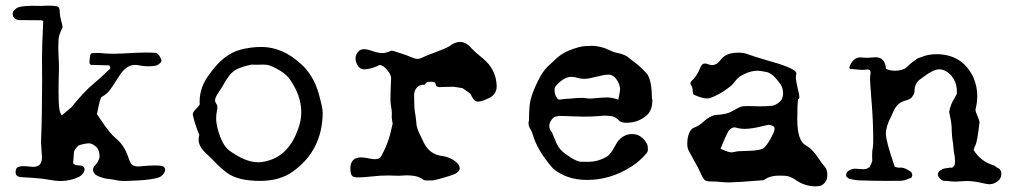

<svg xmlns="http://www.w3.org/2000/svg" viewBox="-20 -616 3556 674"><path d="M418 19.5Q399.4 19.5 380.9 15.1Q361.3 11.7 357.4 11.7Q345.7 10.3 336.9 6.8Q306.6 -1.5 306.6 -20.5Q306.6 -28.8 315.7 -37.8Q324.7 -46.9 329.6 -64.5Q329.6 -84.5 321.3 -97.2Q304.7 -112.8 293.5 -112.8Q277.8 -112.8 255.9 -105.5Q242.2 -92.8 239.7 -82.5Q236.8 -51.3 236.8 -44.4Q236.8 -41 243.7 -37.6Q247.6 -35.6 254.9 -35.6Q276.9 -35.6 276.9 -21.5Q276.9 -13.7 270.5 -6.1Q264.2 1.5 257.3 4.9Q226.1 19.5 192.4 19.5Q176.3 19.5 159.7 16.1Q128.4 10.3 96.4 8.5Q64.5 6.8 57.1 5.9Q34.7 5.9 34.7 -12.2Q35.6 -26.9 43.7 -29.8Q51.8 -32.7 60.1 -32.7Q73.2 -32.7 88.9 -30.8L96.7 -30.3Q127.4 -30.3 127.4 -63.5L124 -115.2Q127.9 -217.8 127.9 -332.5L127.4 -413.1Q127.4 -456.5 131.8 -541Q131.8 -543 125.5 -544.9L46.4 -545.4Q24.4 -548.3 24.4 -568.8Q25.4 -576.2 29.3 -579.6Q33.2 -583 37.1 -586.4Q45.4 -594.7 90.8 -595.7L125 -595.2L145.5 -596.2Q179.7 -596.2 184.8 -591.6Q189.9 -586.9 189.9 -570.8Q190.9 -556.6 194.3 -544.7Q197.8 -532.7 199.7 -521.5Q199.7 -519 198.7 -517.6Q186.5 -494.1 185.5 -476.8Q184.6 -459.5 184.6 -448.7Q184.6 -434.6 185.5 -420.4Q187 -402.3 187 -376Q185.5 -324.7 185.5 -293.9Q185.5 -229.5 192.4 -218.8L196.8 -210.9Q211.4 -223.6 231 -239.7Q276.4 -296.4 312 -325.2Q323.7 -334 366.2 -374.5L367.2 -378.4Q364.7 -386.2 363.3 -386.2Q361.8 -386.2 360.4 -386.7L298.8 -388.2Q293.9 -392.1 293.9 -397.9Q295.4 -418 297.1 -423.1Q298.8 -428.2 303.5 -429.2Q308.1 -430.2 327.6 -430.2Q353.5 -427.2 378.9 -427.2Q394.5 -427.2 409.7 -428.2Q462.9 -431.6 494.6 -431.6Q511.2 -431.6 527.3 -430.2Q531.7 -429.2 535.6 -425Q539.6 -420.9 543.2 -413.6Q546.9 -406.2 546.9 -402.8Q546.9 -397.9 536.1 -389.6Q527.8 -383.3 500.5 -383.3Q486.3 -383.3 472.7 -385.7Q462.4 -388.2 453.6 -388.2Q422.9 -388.2 398.4 -349.1Q372.6 -308.6 366.2 -300.3Q354.5 -285.2 336.4 -275.4Q331.1 -270.5 320.3 -215.3L334 -195.3Q365.7 -147.5 386.2 -130.9Q417 -105.5 430.7 -63Q437.5 -41 445.3 -36.4Q453.1 -31.7 464.8 -31.7Q471.2 -31.7 479.5 -32.7Q502 -35.2 524.4 -35.2L539.6 -34.7Q559.6 -33.7 559.6 -19.5Q559.6 -8.8 546.4 2Q529.3 16.6 418 19.5Z M893.6 19Q814.9 19 776.9 -9.3Q751 -28.8 730.5 -51.3Q719.2 -63 707 -74.2Q677.2 -100.1 677.2 -125.5Q677.2 -133.8 679.7 -143.1L675.8 -151.4L670.4 -166.5Q662.1 -188 657.2 -211.4L656.7 -214.8Q656.7 -222.7 669.9 -235.8Q672.4 -237.8 674.6 -240.7Q676.8 -243.7 679.7 -247.1L681.2 -249L680.7 -258.8Q680.7 -311 715.8 -356.4Q764.2 -425.3 823.2 -441.4Q860.4 -451.2 897.5 -451.2Q970.7 -451.2 1034.7 -393.1Q1079.6 -353.5 1098.1 -290Q1112.8 -238.3 1112.8 -220.7Q1111.8 -88.9 1009.8 -15.1Q963.4 19 893.6 19ZM885.7 -46.4Q901.9 -46.4 918.5 -51.3Q994.1 -70.3 1026.9 -164.1Q1037.6 -193.4 1037.6 -222.7Q1037.6 -279.3 998 -336.9Q978 -365.2 928.7 -385.3Q919.4 -389.2 902.8 -389.2L877.9 -388.7Q867.7 -388.7 863.3 -389.2Q835.4 -383.8 813.5 -374Q796.4 -365.7 785.2 -351.1Q773.9 -336.4 764.2 -318.4Q757.8 -307.1 749 -294.4Q734.9 -273.9 734.9 -264.6Q734.9 -257.8 740.2 -250.5Q743.2 -245.1 743.2 -239.3Q743.2 -233.9 741.7 -228Q738.8 -214.4 738.8 -200.7Q738.8 -184.1 744.6 -162.1Q760.3 -105.5 785.2 -87.4Q841.8 -46.4 885.7 -46.4Z M1476.6 17.6Q1469.7 17.6 1466.3 14.6Q1450.2 3.9 1435.3 1.7Q1420.4 -0.5 1408.7 -0.5Q1401.4 -0.5 1393.8 0.2Q1386.2 1 1378.9 1Q1371.6 1 1364.7 0.5L1342.3 0Q1314 0 1285.6 3.4Q1252.9 6.8 1237.3 6.8Q1223.1 6.8 1217.8 2.9Q1210 -2.9 1210 -24.9Q1210 -61.5 1245.1 -63.5Q1258.3 -63.5 1272 -60.5Q1282.7 -58.1 1293.5 -57.1Q1310.5 -57.1 1316.4 -64.9Q1343.3 -110.8 1354.5 -165.5L1358.4 -181.6L1355 -202.6L1355.5 -217.3Q1355.5 -229.5 1353 -241.7Q1350.6 -253.9 1350.6 -266.1Q1350.6 -294.4 1353 -339.8Q1353 -354.5 1340.3 -368.7Q1326.2 -387.7 1312 -387.7H1311.5Q1309.6 -386.2 1303.7 -383.8Q1277.8 -372.6 1258.8 -372.6Q1242.2 -372.6 1233.9 -389.2Q1228 -400.9 1228 -411.1Q1228 -426.3 1241.7 -438.5Q1248.5 -443.4 1259.3 -443.4Q1267.1 -443.4 1280.8 -439Q1305.7 -429.7 1322.3 -429.7Q1335.9 -429.7 1350.6 -437Q1352.5 -438 1356 -438Q1358.9 -438 1379.4 -431.2Q1405.8 -423.3 1430.7 -412.6Q1438.5 -409.2 1445.3 -409.2Q1454.6 -409.2 1469.2 -417Q1475.6 -420.4 1482.4 -422.9Q1545.9 -445.8 1558.1 -454.1Q1577.1 -468.8 1594.7 -468.8Q1617.2 -468.8 1636.7 -444.8Q1648.9 -432.1 1662.4 -421.6Q1675.8 -411.1 1687.5 -399.4Q1722.2 -364.3 1723.6 -313.5Q1723.6 -281.2 1689.5 -268.6Q1670.9 -259.3 1656.2 -259.3Q1643.6 -259.3 1631.8 -286.1Q1625.5 -292.5 1603.5 -306.6L1572.3 -311.5Q1532.2 -311 1529.5 -310.5Q1526.9 -310.1 1524.4 -310.1Q1520 -310.1 1516.1 -311.5Q1509.8 -313.5 1508.3 -324.7Q1508.3 -325.7 1505.9 -326.7Q1503.4 -327.6 1500.2 -328.1Q1497.1 -328.6 1494.6 -329.1Q1490.2 -329.1 1486.3 -328.6Q1482.4 -328.1 1479.5 -328.1L1470.2 -318.8Q1438.5 -318.8 1433.6 -285.6Q1433.6 -238.8 1436.5 -223.6Q1438 -216.8 1441.4 -187Q1441.4 -166.5 1458 -135.7L1466.3 -118.2Q1486.8 -72.8 1535.2 -67.9Q1562 -64 1582.5 -46.4Q1593.8 -34.7 1593.8 -25.4Q1593.8 -12.7 1573.7 -3.9Q1538.1 8.8 1501.5 17.1Z M2150.4 -266.1 2155.8 -293Q2156.7 -297.4 2156.7 -302.2Q2156.7 -312 2152.3 -322.8Q2138.2 -354 2116.2 -354Q2104 -354 2091.1 -350.6Q2078.1 -347.2 2062.5 -344.2Q2046.4 -339.4 2031.2 -339.4Q2022.9 -339.4 2014.6 -340.8Q1997.6 -346.2 1985.4 -346.2Q1962.9 -346.2 1939 -322.3Q1927.2 -311 1927 -304.9Q1926.8 -298.8 1926.8 -298.3Q1926.8 -287.6 1931.9 -277.6Q1937 -267.6 1940.4 -267.1Q1943.8 -266.6 1946.3 -266.6Q1950.2 -266.6 1955.6 -267.8Q1960.9 -269 1983.9 -270Q2001.5 -272 2020 -272.5Q2028.8 -272.5 2037.1 -271.2Q2045.4 -270 2053.7 -270Q2065.9 -270.5 2079.1 -272Q2096.7 -273.9 2115.2 -273.9Q2130.4 -272.9 2145 -268.1ZM2041 15.6Q1968.8 15.6 1921.4 -24.4Q1865.2 -88.4 1850.1 -144.5Q1847.2 -154.3 1841.3 -163.8Q1835.4 -173.3 1835.4 -183.6Q1835.4 -189 1836.9 -194.3Q1836.9 -218.3 1838.9 -242.7Q1842.3 -284.7 1877.9 -349.6Q1890.6 -372.6 1913.1 -392.1L1925.8 -403.8Q1947.8 -426.8 1980 -439.9Q2016.1 -453.6 2035.2 -454.3Q2054.2 -455.1 2057.1 -455.1Q2090.3 -455.1 2123.5 -438Q2134.8 -432.1 2147 -430.2Q2170.4 -425.3 2182.6 -417Q2191.9 -408.7 2201.7 -401.9Q2231.4 -380.4 2253.4 -354Q2268.6 -328.1 2268.6 -268.6Q2270 -268.6 2270 -261.7Q2270 -236.3 2257.3 -218.3Q2226.6 -185.1 2179.2 -185.1Q2162.6 -185.1 2155.3 -190.9Q2140.1 -206.5 2126.7 -208.3Q2113.3 -210 2103.5 -210Q2093.3 -210 2082.5 -208.5Q2055.7 -206.5 2028.3 -206.5Q2018.1 -206.5 1948.2 -209Q1939.5 -209 1930.4 -206.8Q1921.4 -204.6 1914.1 -192.4Q1908.2 -183.1 1908.2 -174.3Q1908.2 -162.1 1918 -150.4Q1923.3 -138.7 1927.7 -127.4Q1933.1 -112.3 1940.9 -99.6Q1951.7 -84.5 1968.8 -73.2Q2003.4 -47.9 2022 -47.9H2043.9Q2081.5 -47.9 2113.8 -68.4Q2127.9 -81.1 2136.7 -99.6L2146.5 -116.7Q2168 -145.5 2198.7 -145.5Q2231.9 -145.5 2251 -111.3Q2254.4 -104 2254.4 -92.3Q2254.4 -84 2250 -78.6Q2226.6 -50.3 2195.8 -30.8Q2123 15.6 2041 15.6Z M2842.3 38.1Q2804.7 38.1 2771.5 14.6Q2752.4 1.5 2735.1 1Q2717.8 0.5 2715.3 0.5Q2684.6 0.5 2665.5 13.2Q2664.1 15.1 2660.2 16.6Q2561.5 24.4 2539.6 24.4Q2525.4 24.4 2511.2 22.9Q2494.6 21 2478.5 21H2475.1Q2466.3 21 2459.5 19Q2450.7 16.1 2444.8 2.9Q2431.6 -26.9 2415 -55.2Q2405.3 -72.3 2396.5 -89.4Q2392.6 -98.1 2392.6 -111.3Q2392.6 -132.3 2398.9 -147.9Q2405.3 -163.6 2415.5 -167.5Q2435.1 -174.8 2449.7 -189Q2472.2 -210 2493.7 -212.4Q2534.7 -214.8 2551.3 -226.6Q2554.2 -228.5 2567.9 -235.4Q2578.6 -241.7 2589.8 -243.2L2609.9 -243.7L2647.5 -242.7Q2668.5 -242.7 2689.5 -244.6Q2700.2 -246.1 2711.2 -253.9Q2722.2 -261.7 2725.6 -270.3Q2729 -278.8 2729 -288.1Q2729 -306.2 2720.7 -318.8Q2693.4 -358.9 2670.4 -363.3Q2647.5 -367.7 2639.6 -367.7Q2609.4 -367.7 2576.2 -346.7Q2566.9 -339.8 2559.6 -329.6Q2552.2 -319.3 2543.5 -312.5L2537.6 -308.1Q2506.8 -284.2 2472.2 -271.5Q2467.3 -270.5 2461.4 -270.5Q2444.3 -270.5 2415.5 -283.7Q2412.6 -285.2 2411.6 -296.9Q2411.6 -307.6 2407.7 -313.5Q2403.8 -319.3 2403.8 -323.7Q2403.8 -328.6 2410.6 -334.5Q2413.6 -336.9 2415.5 -339.4Q2430.2 -357.4 2438.5 -378.9Q2443.8 -393.1 2454.6 -393.1Q2459 -393.1 2463.9 -391.1Q2472.2 -387.7 2479.5 -387.7Q2498 -387.7 2510.7 -407.2Q2528.8 -431.2 2572.3 -431.2Q2587.9 -431.2 2601.6 -426.8Q2633.8 -415.5 2667 -405.8Q2764.6 -379.4 2773.9 -362.8Q2775.4 -359.9 2775.4 -357.9V-356.9Q2773.9 -351.1 2773.9 -344.2Q2773.9 -332 2780.8 -303.2Q2786.1 -283.7 2786.1 -274.9Q2786.1 -268.6 2781.7 -268.1Q2778.8 -250.5 2778.8 -196.8Q2778.8 -123 2807.6 -106.4Q2831.5 -93.8 2854.5 -58.6Q2864.3 -43 2876.5 -29.3Q2884.3 -19.5 2884.3 -1Q2884.3 17.1 2872.6 28.3Q2864.3 36.1 2856.7 37.1Q2849.1 38.1 2842.3 38.1ZM2549.8 -81.1Q2557.1 -82 2570.3 -85L2578.1 -85.4H2582L2588.9 -85.9L2605.5 -86.4Q2651.9 -87.4 2662.6 -97.7Q2679.2 -113.8 2695.3 -149.4Q2699.2 -158.7 2699.2 -165Q2699.2 -172.9 2687.5 -175.8Q2682.1 -177.7 2678.2 -177.7Q2675.3 -177.7 2657.2 -173.3Q2618.2 -163.6 2595.2 -163.6Q2577.6 -163.6 2559.6 -168.9H2557.6Q2553.2 -168.9 2546.9 -165Q2540.5 -161.1 2537.1 -155.8Q2525.9 -134.3 2516.6 -111.3L2509.3 -93.8Q2537.6 -81.1 2547.4 -81.1Z M3452.6 30.8Q3446.3 30.8 3421.4 25.1Q3396.5 19.5 3372.6 19.5Q3362.8 19.5 3353.3 20.5Q3343.8 21.5 3335 21.5Q3324.2 21.5 3314.5 20.3Q3304.7 19 3294.9 18.8Q3285.2 18.6 3274.9 4.9Q3272 1 3272 -5.9Q3275.4 -14.6 3280.5 -17.6Q3285.6 -20.5 3291 -23.4Q3294.4 -24.9 3317.9 -27.8Q3318.8 -26.9 3319.8 -26.9Q3324.2 -26.9 3331.5 -37.1Q3332.5 -43.5 3332.5 -50.3Q3332.5 -65.9 3328.1 -85.9L3325.2 -115.2Q3320.8 -139.6 3320.8 -168Q3319.3 -190.9 3312 -223.1Q3316.9 -251 3331.1 -271.5V-272.5L3338.9 -286.6V-295.9Q3338.9 -330.1 3315.9 -354.5Q3297.4 -372.6 3276.9 -372.6Q3255.9 -372.6 3219.2 -344.2L3210.4 -337.9Q3190.4 -323.2 3190.4 -296.9Q3190.4 -287.6 3181.2 -274.9Q3176.3 -267.6 3157.7 -262.7Q3128.9 -255.4 3115.2 -222.7Q3112.3 -215.3 3107.9 -206.1Q3089.8 -172.9 3089.8 -145.5Q3089.8 -121.6 3120.6 -31.2Q3129.4 -27.3 3136.2 -27.3L3142.1 -27.8Q3157.7 -27.8 3179.2 -11.7L3182.6 -2.9Q3182.6 1 3180.2 6.8Q3177.2 9.8 3169.4 11.2Q3155.8 18.1 3141.6 18.6L3099.1 19Q3046.4 19 2993.2 17.1Q2981 16.1 2960.9 11.7L2950.7 3.4L2950.2 -1Q2950.2 -18.6 2979 -23.9L3011.7 -22Q3020.5 -22.5 3022.9 -23.9Q3025.4 -25.4 3032.2 -28.8Q3040 -43 3042 -51.3L3041.5 -70.3Q3041.5 -87.4 3043.9 -97.7Q3045.4 -104.5 3045.4 -128.9Q3045.4 -194.8 3038.1 -278.3Q3034.2 -328.6 3034.2 -337.4L3034.7 -348.6Q3036.1 -356 3036.1 -361.3Q3036.1 -372.1 3025.9 -372.1Q3021.5 -372.1 3014.2 -371.1L3005.9 -370.6Q3002.9 -370.6 2965.3 -374Q2961.9 -375.5 2961.9 -377.4V-380.9Q2974.1 -414.6 3001 -414.6Q3013.2 -413.1 3024.9 -413.1L3053.7 -415Q3086.9 -415 3090.3 -374.5Q3103.5 -367.7 3122.6 -367.7Q3141.1 -367.7 3157.2 -375.5Q3180.2 -397 3193.8 -405.8Q3199.7 -411.6 3213.9 -415.5Q3238.3 -425.8 3266.6 -425.8Q3358.9 -425.8 3397.5 -343.3Q3410.6 -311.5 3410.6 -279.3Q3410.6 -256.3 3404.3 -231Q3404.3 -225.1 3408.7 -215.3Q3418.5 -192.9 3418.5 -186Q3410.6 -118.7 3404.3 -106.4Q3399.4 -97.2 3397.9 -89.4Q3422.4 -48.8 3470.7 -34.7L3479.5 -27.8Q3495.1 -22.5 3495.1 -5.9Q3495.1 13.2 3477.5 23.4Q3466.3 30.8 3452.6 30.8Z"/></svg>

Font: X Typewriter
Style: Regular
Weight: 400
Monospace: yes
Designer: GGBot
Version: 0.50